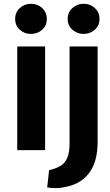

<svg xmlns="http://www.w3.org/2000/svg" viewBox="-20 -784 580 1013"><path d="M505 -684Q505 -719 480.5 -741.5Q456 -764 421 -764Q387 -764 362 -741.5Q337 -719 337 -684Q337 -649 362 -627Q387 -605 421 -605Q455 -605 480 -627Q505 -649 505 -684ZM495 -35V-539H347V-26Q347 22 334.5 50Q322 78 298 92Q274 106 239 114L229 205Q253 209 277 208.5Q301 208 317 204Q403 190 449 130.5Q495 71 495 -35ZM227 -684Q227 -719 202.5 -741.5Q178 -764 143 -764Q109 -764 84.5 -741.5Q60 -719 60 -684Q60 -649 84.5 -627Q109 -605 143 -605Q178 -605 202.5 -627Q227 -649 227 -684ZM218 8V-539H71V8Z"/></svg>

Font: Repo Bold
Style: Bold
Weight: 700
Designer: Stefan Peev
Foundry: Context Ltd
Version: Version 1.502